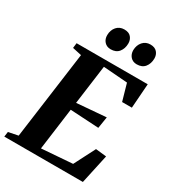

<svg xmlns="http://www.w3.org/2000/svg" viewBox="-240 -1094 1101 1219"><g transform="rotate(30 310.0 -485.0)"><path d="M-13.5 0 -8.5 -36.5 62.5 -51 149.5 -691.5 83 -706 87.5 -743H609L596 -564H524.5L489.5 -686.5L312.5 -700L274 -413.5L489 -431L475.5 -346.5L266.5 -358.5L225.5 -51.5L451.5 -68.5L530.5 -222.5L609 -214L562.5 0ZM293.5 -817.5Q264.5 -817.5 247 -836.8Q229.5 -856 230 -885.5Q230.5 -922 251.5 -946.2Q272.5 -970.5 307.5 -970.5Q341 -970.5 357.2 -951.2Q373.5 -932 373 -904.5Q372.5 -867.5 352.5 -842.5Q332.5 -817.5 293.5 -817.5ZM484.5 -817.5Q455.5 -817.5 438.2 -836.8Q421 -856 421 -885.5Q422 -922 443 -946.2Q464 -970.5 498.5 -970.5Q531.5 -970.5 548 -951.2Q564.5 -932 564 -904.5Q563.5 -867.5 543.5 -842.5Q523.5 -817.5 484.5 -817.5Z"/></g></svg>

Font: Merriweather 72pt ExtraBold
Style: Italic
Weight: 800
Italic angle: -7.8°
Version: Version 2.101